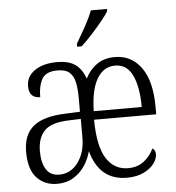

<svg xmlns="http://www.w3.org/2000/svg" viewBox="-54 -816 802 877"><g transform="rotate(-5 347.0 -378.0)"><path d="M173 10Q116 10 80 -28.5Q44 -67 44 -148Q44 -227 91.5 -265Q139 -303 238 -306L305 -309V-372Q305 -412 299 -442Q293 -472 275 -489Q257 -506 219 -506Q166 -506 148 -474.5Q130 -443 130 -391Q79 -391 79 -446Q79 -490 117.5 -517Q156 -544 221 -544Q274 -544 304 -522.5Q334 -501 349 -457Q370 -498 403.5 -521Q437 -544 485 -544Q561 -544 606 -481.5Q651 -419 651 -301V-267H366Q367 -144 403 -88.5Q439 -33 502 -33Q544 -33 573.5 -55Q603 -77 620 -113Q634 -105 634 -85Q634 -66 618.5 -44Q603 -22 571 -6Q539 10 493 10Q367 10 330 -126Q321 -91 300.5 -60Q280 -29 248 -9.5Q216 10 173 10ZM588 -306Q588 -398 562.5 -451.5Q537 -505 483 -505Q430 -505 400 -454.5Q370 -404 368 -306ZM186 -31Q239 -31 272.5 -76.5Q306 -122 306 -190V-276L248 -274Q169 -271 138 -238Q107 -205 107 -145Q107 -92 126.5 -61.5Q146 -31 186 -31ZM318 -619Q340 -656 361 -694Q382 -732 395 -766H469V-756Q459 -739 436.5 -711.5Q414 -684 388 -655.5Q362 -627 339 -606H318Z"/></g></svg>

Font: Noto Serif Condensed Light
Style: Regular
Weight: 300
Width: 3
Designer: Monotype Design Team
Foundry: Monotype Imaging Inc.
Version: Version 2.013